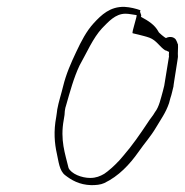

<svg xmlns="http://www.w3.org/2000/svg" viewBox="-20 -605 539 560"><path d="M464 -494C462 -494 441 -511 442 -513C431 -533 413 -544 391 -556C395 -562 385 -570 390 -575C376 -580 360 -584 343 -585C301 -586 276 -562 253 -537C232 -514 217 -485 202 -453C187 -421 173 -390 164 -353C159 -332 151 -308 147 -286C146 -281 146 -274 144 -264C136 -222 139 -187 146 -156C151 -134 153 -107 170 -94C188 -80 211 -66 246 -65C260 -65 273 -66 284 -71C326 -91 358 -125 384 -162C402 -188 419 -206 435 -233C449 -257 463 -275 473 -304L477 -319C481 -330 483 -342 486 -353C485 -352 500 -441 499 -440C498 -450 500 -467 499 -476C498 -476 496 -485 495 -485C492 -496 477 -501 464 -494ZM378 -561C382 -562 363 -509 367 -508C368 -508 383 -504 384 -504C395 -501 405 -499 416 -495C437 -487 445 -469 462 -458C464 -459 472 -453 473 -454C473 -448 472 -443 473 -441L459 -355L455 -339C449 -318 444 -293 432 -278C426 -267 418 -259 410 -246C388 -213 366 -181 340 -151C340 -151 324 -132 324 -133C315 -123 295 -105 284 -98C272 -91 260 -86 243 -86C218 -86 188 -98 180 -115C170 -157 155 -196 166 -256C168 -266 169 -275 169 -281C170 -285 170 -290 172 -295C184 -337 195 -378 212 -414C233 -451 251 -494 278 -523C296 -541 316 -565 346 -565C357 -565 368 -562 378 -561Z"/></svg>

Font: Photofail
Style: It
Weight: 400
Foundry: Cannot Into Space Fonts
Version: Version 0.97